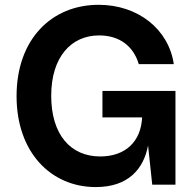

<svg xmlns="http://www.w3.org/2000/svg" viewBox="-20 -757 790 787"><path d="M372.6 9.8C506.3 9.8 568.8 -64.9 586.9 -160.6L604 0H699.2V-384.3H399.9V-275.9H562.5C558.1 -176.8 494.1 -115.7 390.6 -115.7C269.5 -115.7 189.9 -205.1 189.9 -364.3C189.9 -522.9 271.5 -611.8 386.2 -611.8C470.2 -611.8 527.3 -567.4 548.8 -494.1H692.4C671.4 -637.2 545.9 -737.3 384.3 -737.3C192.9 -737.3 47.9 -597.7 47.9 -362.8C47.9 -132.8 188.5 9.8 372.6 9.8Z"/></svg>

Font: Raveo SemiBold
Style: Regular
Weight: 600
Designer: Jakub Foglar, Rasmus Andersson (Inter)
Foundry: Jakubfoglar.com
Version: Version 1.100;Glyphs 3.2.3 (3260)